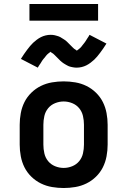

<svg xmlns="http://www.w3.org/2000/svg" viewBox="-20 -937 640 965"><path d="M300 8Q271 8 241.5 3Q212 -2 185.5 -15Q159 -28 137.5 -49Q116 -70 103 -96Q90 -122 84.5 -151.5Q79 -181 79 -210V-310Q79 -339 84.5 -368.5Q90 -398 103 -424Q116 -450 137.5 -471Q159 -492 185.5 -505Q212 -518 241.5 -523Q271 -528 300 -528Q329 -528 358.5 -523Q388 -518 414.5 -505Q441 -492 462.5 -471Q484 -450 497 -424Q510 -398 515.5 -368.5Q521 -339 521 -310V-210Q521 -181 515.5 -151.5Q510 -122 497 -96Q484 -70 462.5 -49Q441 -28 414.5 -15Q388 -2 358.5 3Q329 8 300 8ZM300 -93Q322 -93 343 -101.5Q364 -110 378 -127Q392 -144 397 -166Q402 -188 402 -210V-310Q402 -332 397 -354Q392 -376 378 -393Q364 -410 343 -418.5Q322 -427 300 -427Q278 -427 257 -418.5Q236 -410 222 -393Q208 -376 203 -354Q198 -332 198 -310V-210Q198 -188 203 -166Q208 -144 222 -127Q236 -110 257 -101.5Q278 -93 300 -93ZM365 -597Q360 -597 355 -597.5Q350 -598 345.5 -599Q341 -600 336 -601Q331 -602 326 -604Q321 -606 317 -608.5Q313 -611 309 -613Q305 -615 300 -618.5Q295 -622 291 -625Q287 -628 283.5 -631.5Q280 -635 276.5 -638.5Q273 -642 270.5 -644.5Q268 -647 263.5 -651.5Q259 -656 255 -660Q251 -664 247.5 -667Q244 -670 239 -672.5Q234 -675 234 -678H235Q235 -677 232 -675Q229 -673 226.5 -671Q224 -669 221 -666.5Q218 -664 216.5 -662.5Q215 -661 213.5 -659Q212 -657 210.5 -655.5Q209 -654 207.5 -651.5Q206 -649 204 -647Q202 -645 200 -642.5Q198 -640 196 -637.5Q194 -635 192 -632Q190 -629 188 -625.5Q186 -622 184 -619Q182 -616 179.5 -612.5Q177 -609 174.5 -605Q172 -601 170 -597L85 -641Q93 -654 101 -665.5Q109 -677 116.5 -687Q124 -697 131.5 -706Q139 -715 146.5 -722Q154 -729 164.5 -737Q175 -745 186 -750.5Q197 -756 209.5 -759Q222 -762 235 -762Q240 -762 245 -761.5Q250 -761 254.5 -760Q259 -759 264 -757.5Q269 -756 274 -754.5Q279 -753 283 -750.5Q287 -748 291 -745.5Q295 -743 300 -740Q305 -737 309 -734Q313 -731 316.5 -727.5Q320 -724 323.5 -720.5Q327 -717 329.5 -714.5Q332 -712 336.5 -707.5Q341 -703 345 -699Q349 -695 352.5 -692Q356 -689 361 -686.5Q366 -684 366 -681H365Q365 -682 368 -684Q371 -686 373.5 -688Q376 -690 379 -692.5Q382 -695 383.5 -696.5Q385 -698 386.5 -699.5Q388 -701 389.5 -703Q391 -705 392.5 -707Q394 -709 396 -711.5Q398 -714 400 -716.5Q402 -719 404 -721.5Q406 -724 408 -727Q410 -730 412 -733Q414 -736 416 -739.5Q418 -743 420.5 -746.5Q423 -750 425.5 -754Q428 -758 430 -762L515 -718Q507 -705 499 -693.5Q491 -682 483.5 -672Q476 -662 468.5 -653Q461 -644 453.5 -637Q446 -630 435.5 -622Q425 -614 414 -608.5Q403 -603 390.5 -600Q378 -597 365 -597ZM128 -833V-917H473V-833Z"/></svg>

Font: Iosevka HT Extended
Style: Bold
Weight: 700
Width: 7
Monospace: yes
Designer: Belleve Invis
Foundry: Belleve Invis
Version: Version 32.3.0; ttfautohint (v1.8.4)